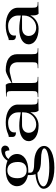

<svg xmlns="http://www.w3.org/2000/svg" viewBox="1038 -1652 864 2980"><g transform="rotate(-90 1470.0 -162.0)"><path d="M30 80C30 182 159.7 250 356 250C559.4 250 695 186 695 90.9C695 -6.4 572 -63 443 -63C327.6 -63 280 -80.5 280 -123V-156.3C291.3 -155.4 303 -155 315 -155C470 -155 570 -225 570 -330C570 -386.1 541.6 -432.1 491.8 -462.9C515.9 -494.6 553.2 -515 595 -515C613 -515 625 -488.6 625 -449C670 -449 700 -475.8 700 -516C700 -548 672.1 -574 638 -574C563.3 -574 498.4 -534.5 465.8 -476.7C425.6 -494.9 375.2 -505 317 -505C166.2 -505 70 -435 70 -330C70 -243.1 135.7 -180.1 243 -161V-123C243 -91.3 247.8 -64.8 258.1 -43C129.5 -35.1 30 17.3 30 80ZM67 80C67 30.1 160.6 -10.7 277.6 -13.8C314.3 26.4 382 43 488.5 43C589.4 43 657 62.6 657 92C657 139.2 535.8 171 356 171C181.2 171 67 134.6 67 80ZM194 -324C194 -425.4 236.8 -480 315.2 -480C400.2 -480 446 -421.9 446 -314C446 -226.9 401.2 -180 318 -180C237.4 -180 194 -230.4 194 -324Z M769 -150C769 -57 866.8 5 1013 5C1103.4 5 1181.5 -48.1 1218 -125V-87C1218 -50.8 1220.5 -17.2 1244 5L1427 0V-8C1346 -8 1337 -17 1337 -95V-317C1337 -429.3 1227 -505 1062 -505C994.7 -505 937.4 -494.5 876 -467.5C862.3 -461.5 849.8 -458 835 -458V-398C835 -364.2 858.4 -346 905 -346V-376C905 -435.6 960.7 -468 1063 -468C1147.1 -468 1216 -400.3 1216 -317V-272C1142.7 -285 1080.2 -295 1006 -295C864 -295 769 -237 769 -150ZM899 -150C899 -210.9 947 -252 1019 -252H1216V-223C1216 -118.1 1131.7 -32 1029 -32C952.4 -32 899 -79.2 899 -150Z M1452 0H1767V-8C1681.5 -8 1672 -16.7 1672 -95V-403L1824 -439C1838.7 -442.5 1851.6 -444 1866.7 -444C1949.5 -444 1994 -398.9 1994 -315V-95C1994 -16.7 1986 -8 1901 -8V0H2212V-8C2127 -8 2119 -16.7 2119 -95V-327C2119 -442.7 2031.5 -505 1869.1 -505C1813.8 -505 1678 -417 1672 -413C1672 -449 1667.7 -482.1 1644 -505L1462 -500V-492C1538.5 -492 1547 -483 1547 -405V-95C1547 -16.7 1537.5 -8 1452 -8Z M2272 -150C2272 -57 2369.8 5 2516 5C2606.4 5 2684.5 -48.1 2721 -125V-87C2721 -50.8 2723.5 -17.2 2747 5L2930 0V-8C2849 -8 2840 -17 2840 -95V-317C2840 -429.3 2730 -505 2565 -505C2497.7 -505 2440.4 -494.5 2379 -467.5C2365.3 -461.5 2352.8 -458 2338 -458V-398C2338 -364.2 2361.4 -346 2408 -346V-376C2408 -435.6 2463.7 -468 2566 -468C2650.1 -468 2719 -400.3 2719 -317V-272C2645.7 -285 2583.2 -295 2509 -295C2367 -295 2272 -237 2272 -150ZM2402 -150C2402 -210.9 2450 -252 2522 -252H2719V-223C2719 -118.1 2634.7 -32 2532 -32C2455.4 -32 2402 -79.2 2402 -150Z"/></g></svg>

Font: Prida01
Style: Black
Weight: 900
Designer: gluk
Foundry: gluk
Version: Version 00.072